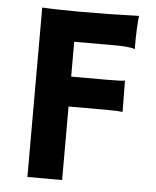

<svg xmlns="http://www.w3.org/2000/svg" viewBox="-49 -695 597 737"><g transform="rotate(5 249.5 -326.5)"><path d="M426.3 -280.8Q402.8 -283.2 365.7 -283.2H217.8V0H84V-652.8Q97.2 -651.9 114.3 -651.4L150.4 -650.4Q187.5 -649.4 227.5 -649.4Q347.7 -649.4 457 -653.3Q451.7 -610.4 451.7 -538.6Q451.7 -530.8 452.6 -526.9L451.7 -525.4Q425.8 -532.7 379.4 -532.7H217.8V-398.4H360.4Q414.1 -398.4 424.8 -401.4Z"/></g></svg>

Font: HammersmithOne
Style: Regular
Weight: 400
Designer: Nicole Fally
Foundry: Nicole Fally
Version: Version 1.003